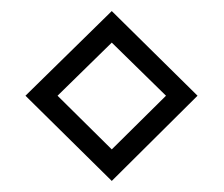

<svg xmlns="http://www.w3.org/2000/svg" viewBox="-20 -799 404 347"><path d="M84 -626 182 -722 280 -626 182 -529ZM26 -626 182 -472 337 -626 182 -779Z"/></svg>

Font: Stormblade
Style: Regular
Weight: 400
Designer: Mew Too
Foundry: Cannot Into Space Fonts
Version: Version 0.77